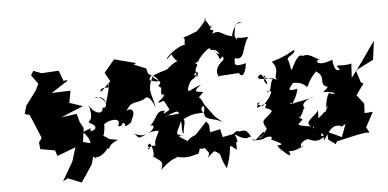

<svg xmlns="http://www.w3.org/2000/svg" viewBox="-57 -919 2280 1129"><g transform="rotate(-5 1083.0 -355.0)"><path d="M339 -513 328 -508 304 -572 203 -566 155 -584 140 -559 178 -506 159 -467 96 -383 83 -336 112 -327 170 -187 152 -162 156 -122 242 -107 253 -73 363 -115 337 -32 273 78 302 63 382 95 450 -7 468 -75C461 -80 430 -71 460 -38C450 -82 512 11 461 -66C431 -70 478 -8 544 -83C565 -113 531 -95 507 -107C603 -72 519 -95 615 -137C539 -151 588 -135 529 -170C531 -152 546 -205 543 -235C580 -263 651 -268 624 -218C651 -202 648 -255 667 -221C646 -198 716 -232 705 -245C750 -321 680 -318 675 -291C715 -369 739 -333 793 -364C800 -373 824 -385 853 -307C843 -381 806 -408 854 -494C874 -483 916 -438 831 -470C838 -510 863 -482 826 -509L818 -540L746 -570L762 -577L634 -610L572 -536L601 -484L541 -426C532 -451 568 -449 587 -448C591 -507 604 -480 564 -356C552 -393 499 -407 506 -394C574 -411 577 -315 542 -334C544 -284 481 -307 461 -358C493 -247 438 -266 458 -250C539 -214 439 -186 463 -213C440 -208 503 -237 415 -200C489 -122 424 -103 474 -126L410 -142L421 -224L401 -260L387 -310L296 -297C339 -316 384 -334 428 -352L350 -378L363 -449L252 -445L352 -510Z M1086 -123C1114 -143 1026 -113 1025 -93C978 -122 946 -136 1024 -127C921 -136 981 -146 1005 -250C975 -274 920 -232 908 -272C924 -212 991 -273 901 -247C983 -280 1007 -290 965 -209C1020 -247 981 -152 1005 -140C1002 -172 1025 -208 1010 -224C1076 -257 1092 -248 1134 -253C1094 -269 1156 -332 1132 -247C1144 -247 1112 -222 1192 -206C1197 -195 1161 -225 1237 -188L1195 -224L1137 -303C1119 -363 1092 -323 1140 -373C1127 -379 1058 -367 1131 -418C1033 -381 1059 -375 1052 -401C1077 -473 1089 -440 1107 -476C1070 -470 1140 -526 1110 -460C1104 -512 1104 -507 1118 -532C1124 -533 1115 -540 1103 -550C1111 -552 1097 -537 1129 -557C1124 -567 1200 -642 1203 -623C1200 -603 1235 -634 1255 -584C1196 -616 1229 -627 1255 -555C1255 -555 1280 -592 1275 -552C1183 -478 1268 -439 1232 -458L1358 -466C1370 -443 1392 -439 1405 -520C1347 -507 1332 -505 1342 -555C1405 -535 1387 -611 1432 -673C1351 -665 1368 -686 1364 -661C1347 -692 1351 -678 1359 -736C1351 -762 1438 -765 1386 -764C1357 -759 1322 -668 1347 -684C1274 -692 1276 -735 1221 -709C1255 -757 1182 -704 1230 -766C1205 -735 1215 -768 1183 -799C1205 -822 1184 -770 1100 -704C1177 -752 1138 -712 1166 -699C1158 -764 1149 -729 1036 -697C1078 -718 1043 -654 1061 -651C1062 -682 944 -609 943 -582C1002 -641 976 -608 972 -610C1014 -529 1027 -600 953 -535C910 -494 960 -516 949 -546C955 -515 928 -529 847 -491C894 -446 906 -463 879 -430C923 -417 858 -372 922 -394C921 -411 860 -376 917 -377C859 -358 956 -402 868 -335C910 -328 890 -377 933 -287C922 -278 878 -252 906 -283C852 -291 859 -246 812 -202C818 -206 852 -207 813 -169C720 -123 748 -137 713 -166C783 -128 783 -175 859 -169C855 -146 804 -89 853 -64C839 -108 782 -69 784 -65C825 -71 761 -81 802 -99C830 -51 813 18 812 -35C815 4 889 -6 853 63C944 -26 963 10 948 -9C1019 15 1062 -15 1073 -12C1083 -14 1084 -17 1096 -66C1059 -19 1167 -52 1122 -58C1117 -17 1161 -32 1132 15C1176 -27 1186 -20 1158 -29C1235 9 1187 -14 1239 86C1292 -54 1241 -66 1309 -17C1304 -29 1314 -83 1294 -72C1337 -31 1299 -120 1301 -110C1381 -57 1373 -92 1397 -86C1368 -153 1335 -114 1324 -126C1308 -136 1255 -75 1320 -117L1231 -99L1220 -147L1128 -126C1099 -110 1091 -148 1130 -93C1168 -146 1156 -91 1216 -143C1147 -83 1161 -152 1157 -178L1142 -199L1037 -87Z M1646 -256C1642 -286 1638 -251 1683 -260C1627 -250 1683 -272 1692 -344C1618 -328 1653 -356 1670 -380C1737 -383 1747 -343 1754 -351C1782 -419 1814 -430 1809 -437C1876 -397 1811 -358 1873 -339C1917 -392 1860 -319 1839 -310C1878 -317 1944 -289 1887 -297C1879 -314 1862 -297 1851 -218C1870 -232 1875 -255 1844 -191C1822 -208 1847 -140 1839 -194C1802 -153 1764 -149 1771 -102C1746 -125 1810 -83 1802 -219C1817 -188 1699 -147 1755 -116C1647 -133 1682 -131 1708 -162C1659 -196 1644 -156 1696 -177C1729 -226 1712 -238 1737 -217C1679 -259 1780 -290 1782 -285L1623 -253ZM1890 0 1898 -16C1954 -27 2006 -42 2064 -51H2093L2076 -83L2123 -170L2074 -167L2077 -222L2036 -276L2083 -341L2068 -349L2043 -427V-420L2151 -475L2166 -587C2117 -517 2069 -446 2017 -380L2022 -464C1979 -453 1965 -461 1935 -459C1968 -397 1968 -480 1949 -432C1942 -438 1921 -412 1912 -496C1806 -455 1811 -511 1842 -503C1807 -513 1784 -548 1739 -533C1731 -543 1709 -543 1671 -459C1663 -455 1667 -478 1653 -519C1640 -535 1707 -552 1693 -573C1652 -552 1644 -542 1557 -515C1610 -454 1545 -421 1585 -408C1546 -416 1526 -422 1568 -398C1574 -394 1540 -430 1500 -414C1520 -358 1531 -400 1492 -441C1486 -461 1431 -412 1513 -420C1506 -470 1472 -399 1583 -423C1519 -425 1556 -330 1508 -340C1552 -359 1548 -329 1483 -260C1475 -268 1421 -269 1466 -285C1411 -217 1492 -284 1503 -269C1483 -230 1506 -258 1533 -226C1487 -171 1457 -187 1493 -127C1476 -88 1444 -67 1443 -76C1486 -91 1502 -148 1424 -66C1371 -76 1408 -55 1467 -67C1483 -78 1533 -88 1513 -60C1595 -25 1573 -23 1546 -22C1584 41 1564 -2 1611 -23C1580 -13 1564 36 1563 -2C1617 60 1628 45 1610 18C1675 24 1723 -34 1687 4C1667 -38 1756 -49 1722 -43C1744 -46 1776 -4 1833 -57C1781 -38 1828 -113 1822 -27C1865 -90 1879 -117 1931 -104C1937 -99 1888 -75 1957 -113L1929 -38L1845 -77L1848 -30Z"/></g></svg>

Font: Hussar Lance
Style: ExBdObl
Weight: 700
Foundry: Cannot Into Space Fonts, PlusOne Fonts
Version: Version 2.270